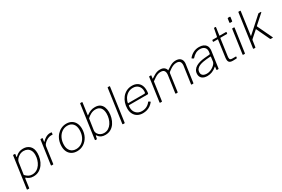

<svg xmlns="http://www.w3.org/2000/svg" viewBox="114 -2084 5273 3591"><g transform="rotate(-30 2751.0 -288.5)"><path d="M37 165Q33 165 30.5 161.5Q28 158 29 154L124 -518Q125 -526 127 -528Q129 -530 137 -530H161Q166 -530 169.5 -526.5Q173 -523 172 -518L164 -468Q163 -462 166 -462Q169 -462 176 -468Q186 -476 206.5 -493.5Q227 -511 262 -525.5Q297 -540 346 -540Q432 -540 486.5 -487.5Q541 -435 541 -331Q541 -271 523.5 -210.5Q506 -150 471 -100.5Q436 -51 383.5 -20.5Q331 10 262 10Q210 10 176 -6.5Q142 -23 123 -42Q115 -49 111 -45.5Q107 -42 105 -32L79 156Q78 161 76.5 163Q75 165 70 165H37ZM258 -33Q313 -33 356.5 -58.5Q400 -84 429 -126.5Q458 -169 473.5 -220.5Q489 -272 489 -324Q489 -384 468 -422Q447 -460 412 -478.5Q377 -497 334 -497Q286 -497 246 -475.5Q206 -454 181 -423Q156 -392 152 -363L114 -106Q145 -72 179.5 -52.5Q214 -33 258 -33Z M654 0Q649 0 646 -3.5Q643 -7 644 -11L716 -521Q717 -527 718.5 -528.5Q720 -530 724 -530H754Q759 -530 761.5 -528Q764 -526 763 -520L753 -456Q752 -450 755 -449.5Q758 -449 762 -454Q794 -486 822.5 -505Q851 -524 877.5 -532Q904 -540 930 -540Q950 -540 958 -537Q966 -534 965 -529L960 -495Q960 -492 959.5 -491Q959 -490 957 -490Q951 -490 943 -490.5Q935 -491 923 -491Q900 -491 870 -480Q840 -469 812.5 -450Q785 -431 765.5 -407.5Q746 -384 743 -359L694 -9Q693 -4 691 -2Q689 0 684 0H654Z M1205 10Q1140 10 1092 -17.5Q1044 -45 1018.5 -95.5Q993 -146 993 -212Q993 -283 1015 -343Q1037 -403 1076.5 -447Q1116 -491 1168 -515.5Q1220 -540 1280 -540Q1345 -540 1392.5 -511.5Q1440 -483 1465 -431.5Q1490 -380 1490 -312Q1490 -218 1452 -145.5Q1414 -73 1349.5 -31.5Q1285 10 1205 10ZM1209 -34Q1275 -34 1327 -69.5Q1379 -105 1409 -168.5Q1439 -232 1439 -317Q1439 -400 1396.5 -448.5Q1354 -497 1278 -497Q1213 -497 1160 -460.5Q1107 -424 1076 -360Q1045 -296 1045 -213Q1045 -131 1088.5 -82.5Q1132 -34 1209 -34Z M1605 0Q1598 0 1595.5 -4Q1593 -8 1594 -15L1695 -733Q1696 -738 1698 -740Q1700 -742 1704 -742H1737Q1742 -742 1743.5 -738.5Q1745 -735 1744 -729L1709 -478Q1708 -469 1710.5 -469Q1713 -469 1720 -476Q1727 -481 1750 -496.5Q1773 -512 1810.5 -526Q1848 -540 1898 -540Q1964 -540 2004 -512.5Q2044 -485 2063.5 -437.5Q2083 -390 2083 -330Q2083 -271 2067 -211Q2051 -151 2018 -101Q1985 -51 1934 -20.5Q1883 10 1813 10Q1763 10 1730.5 -5.5Q1698 -21 1681.5 -40Q1665 -59 1659 -69Q1656 -74 1652.5 -72.5Q1649 -71 1647 -63L1637 -13Q1636 -5 1633 -2.5Q1630 0 1621 0ZM1666 -176Q1661 -137 1680 -104Q1699 -71 1733.5 -52Q1768 -33 1808 -33Q1864 -33 1905 -59Q1946 -85 1974 -127.5Q2002 -170 2016 -222Q2030 -274 2030 -326Q2030 -406 1994 -451.5Q1958 -497 1885 -497Q1831 -497 1783 -471.5Q1735 -446 1701 -412Z M2237 -12Q2236 -4 2234 -2Q2232 0 2224 0H2199Q2192 0 2189 -3Q2186 -6 2187 -12L2289 -733Q2290 -739 2291.5 -740.5Q2293 -742 2299 -742H2330Q2341 -742 2338 -730Z M2624 10Q2559 10 2511 -17.5Q2463 -45 2437 -95Q2411 -145 2411 -212Q2411 -274 2430 -332.5Q2449 -391 2485.5 -437.5Q2522 -484 2575.5 -512Q2629 -540 2697 -540Q2759 -540 2804 -515Q2849 -490 2872.5 -443.5Q2896 -397 2896 -329Q2896 -315 2895 -300.5Q2894 -286 2892 -270Q2891 -263 2886 -257.5Q2881 -252 2873 -252H2473Q2467 -252 2464 -244.5Q2461 -237 2461 -207Q2461 -128 2507.5 -81Q2554 -34 2627 -34Q2686 -34 2732 -57.5Q2778 -81 2812 -126Q2816 -130 2818.5 -129.5Q2821 -129 2824 -127L2849 -111Q2855 -107 2851 -99Q2822 -62 2787 -38Q2752 -14 2711.5 -2Q2671 10 2624 10ZM2826 -292Q2837 -292 2843 -300Q2849 -308 2849 -340Q2849 -411 2806.5 -454Q2764 -497 2694 -497Q2631 -497 2583.5 -466.5Q2536 -436 2507 -388.5Q2478 -341 2472 -292Z M3001 0Q2997 0 2993.5 -3.5Q2990 -7 2991 -11L3063 -521Q3064 -527 3065.5 -528.5Q3067 -530 3071 -530H3102Q3107 -530 3109 -528Q3111 -526 3110 -520L3102 -465Q3101 -455 3107 -460Q3147 -486 3178 -504Q3209 -522 3238.5 -531Q3268 -540 3301 -540Q3364 -540 3395.5 -512.5Q3427 -485 3431 -452Q3432 -448 3436.5 -451Q3441 -454 3447 -459Q3487 -486 3518 -504Q3549 -522 3578.5 -531Q3608 -540 3641 -540Q3709 -540 3743 -506.5Q3777 -473 3777 -418Q3777 -411 3776.5 -404.5Q3776 -398 3775 -390L3721 -10Q3720 -4 3718 -2Q3716 0 3711 0H3681Q3669 0 3671 -11L3723 -376Q3725 -384 3725 -392.5Q3725 -401 3725 -407Q3725 -450 3703 -473Q3681 -496 3632 -496Q3597 -496 3564.5 -483Q3532 -470 3505 -452Q3478 -434 3457 -418Q3447 -411 3441.5 -405Q3436 -399 3434 -388L3381 -10Q3380 -4 3378 -2Q3376 0 3371 0H3341Q3337 0 3333.5 -3.5Q3330 -7 3331 -11L3383 -377Q3390 -433 3369.5 -464.5Q3349 -496 3292 -496Q3259 -496 3230 -485.5Q3201 -475 3169.5 -455Q3138 -435 3097 -405L3041 -9Q3040 -4 3038 -2Q3036 0 3031 0H3001Z M4215 -68Q4169 -29 4120 -9.5Q4071 10 4017 10Q3945 10 3904.5 -23.5Q3864 -57 3864 -114Q3864 -165 3888 -201Q3912 -237 3952 -259.5Q3992 -282 4041 -294Q4090 -306 4140 -310L4240 -318Q4259 -320 4261 -334L4265 -364Q4266 -370 4266.5 -376Q4267 -382 4267 -388Q4267 -439 4233.5 -468Q4200 -497 4142 -497Q4092 -497 4048.5 -474Q4005 -451 3966 -406Q3963 -403 3960.5 -402.5Q3958 -402 3955 -404L3926 -420Q3924 -422 3923 -425Q3922 -428 3926 -433Q3963 -480 4019 -510Q4075 -540 4146 -540Q4200 -540 4238 -522.5Q4276 -505 4296 -473Q4316 -441 4316 -396Q4316 -389 4315.5 -381.5Q4315 -374 4314 -366L4264 -10Q4263 -3 4261 -1.5Q4259 0 4253 0H4228Q4223 0 4220 -3Q4217 -6 4218 -11L4225 -69Q4225 -80 4215 -68ZM4250 -265Q4251 -273 4249 -276Q4247 -279 4239 -278L4154 -271Q4120 -268 4079 -260.5Q4038 -253 4001 -237.5Q3964 -222 3940.5 -193.5Q3917 -165 3917 -120Q3917 -79 3947 -56.5Q3977 -34 4030 -34Q4067 -34 4103 -47.5Q4139 -61 4168 -82Q4199 -104 4217 -127.5Q4235 -151 4238 -172Z M4572 0Q4520 0 4497.5 -20Q4475 -40 4475 -83Q4475 -92 4475.5 -102Q4476 -112 4477 -121L4527 -482Q4528 -487 4527 -488Q4526 -489 4522 -489H4431Q4425 -489 4425 -497L4429 -525Q4430 -528 4431 -529Q4432 -530 4435 -530H4527Q4530 -530 4533 -532.5Q4536 -535 4536 -539L4568 -701Q4569 -710 4579 -710H4601Q4606 -710 4608 -707Q4610 -704 4609 -697L4586 -537Q4585 -532 4586 -531Q4587 -530 4591 -530H4727Q4730 -530 4732.5 -528Q4735 -526 4734 -522L4730 -494Q4729 -491 4728.5 -490Q4728 -489 4723 -489H4587Q4579 -489 4577 -480L4528 -127Q4527 -117 4526 -109.5Q4525 -102 4525 -94Q4525 -61 4538.5 -51Q4552 -41 4578 -41H4654Q4659 -41 4661 -39Q4663 -37 4663 -32L4659 -11Q4658 -6 4653 -3Q4645 -2 4628.5 -1.5Q4612 -1 4595.5 -0.5Q4579 0 4572 0Z M4834 -12Q4833 -4 4831 -2Q4829 0 4821 0H4796Q4789 0 4786 -3Q4783 -6 4784 -12L4856 -521Q4857 -527 4858.5 -528.5Q4860 -530 4865 -530H4897Q4902 -530 4904.5 -527Q4907 -524 4906 -518ZM4929 -655Q4928 -648 4925.5 -644Q4923 -640 4915 -640H4880Q4873 -640 4871 -644.5Q4869 -649 4870 -656L4880 -729Q4882 -742 4894 -742H4929Q4934 -742 4937.5 -737.5Q4941 -733 4939 -727Z M5432 -12Q5435 -6 5435 -3Q5435 0 5427 0H5388Q5383 0 5380 -2.5Q5377 -5 5375 -9L5240 -294Q5238 -299 5231 -292L5090 -167Q5086 -163 5083.5 -159Q5081 -155 5080 -149L5060 -12Q5059 -4 5057 -2Q5055 0 5047 0H5022Q5015 0 5012 -3Q5009 -6 5010 -12L5112 -733Q5113 -739 5114.5 -740.5Q5116 -742 5121 -742H5153Q5158 -742 5160.5 -739Q5163 -736 5161 -730L5093 -240Q5092 -231 5093 -231Q5094 -231 5101 -237L5417 -521Q5423 -527 5426.5 -528.5Q5430 -530 5435 -530H5474Q5483 -530 5484 -525Q5485 -520 5477 -513L5287 -343Q5283 -340 5281.5 -337.5Q5280 -335 5281 -330L5432 -12Z"/></g></svg>

Font: Libre Franklin ExtraLight
Style: Italic
Weight: 250
Italic angle: -8°
Designer: Pablo Impallari, Rodrigo Fuenzalida, Nhung Nguyen
Foundry: Impallari Type
Version: Version 3.000